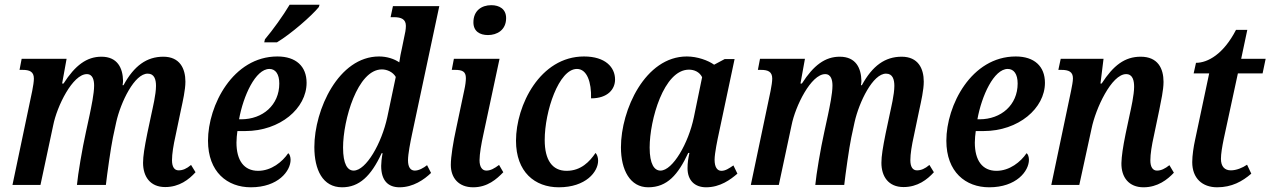

<svg xmlns="http://www.w3.org/2000/svg" viewBox="-20 -786 5399 816"><path d="M682 9C742 9 783 -23 811 -54L792 -85C773 -69 757 -62 739 -62C721 -62 711 -77 711 -105C711 -132 717 -169 726 -209L749 -319C757 -356 768 -404 768 -439C768 -495 744 -545 674 -545C604 -545 550 -507 505 -424H501C502 -430 503 -437 503 -442C502 -496 480 -545 411 -545C349 -545 300 -509 250 -431H244L263 -536H72L63 -489H76C105 -489 124 -482 124 -452C124 -440 121 -420 117 -400L33 0H152L206 -253C222 -335 289 -471 349 -471C375 -471 380 -444 380 -422C380 -388 368 -332 361 -298L345 -224C330 -157 311 -45 307 0H430C435 -45 451 -159 460 -202L474 -267C493 -352 552 -474 608 -473C636 -473 643 -448 643 -421C643 -384 629 -328 623 -299L606 -219C594 -159 588 -123 588 -94C588 -37 617 9 682 9Z M1103 -606H1157C1217 -642 1305 -719 1335 -756L1338 -766H1211C1183 -719 1139 -658 1106 -619ZM1046 10C1162 10 1215 -59 1215 -107C1215 -119 1211 -131 1205 -135C1180 -98 1133 -60 1077 -60C1017 -60 985 -104 985 -180C985 -196 987 -215 989 -229H1022C1171 -229 1283 -326 1283 -434C1283 -504 1238 -546 1159 -546C970 -546 864 -338 864 -188C864 -55 946 10 1046 10ZM1005 -279H996C1014 -379 1066 -493 1125 -493C1151 -493 1167 -471 1167 -431C1167 -340 1097 -279 1005 -279Z M1434 10C1506 10 1557 -37 1602 -135H1606C1602 -114 1600 -93 1600 -81C1600 -18 1630 10 1678 10C1736 10 1783 -23 1812 -51L1795 -84C1780 -72 1760 -61 1743 -61C1725 -61 1714 -75 1714 -105C1714 -131 1724 -182 1731 -215L1847 -760H1650L1640 -713H1654C1686 -713 1705 -704 1705 -676C1705 -662 1702 -645 1697 -624L1688 -580C1685 -568 1679 -538 1677 -521C1655 -536 1624 -546 1591 -546C1419 -546 1316 -320 1316 -161C1316 -65 1351 10 1434 10ZM1483 -61C1457 -61 1438 -88 1438 -159C1438 -275 1499 -491 1603 -491C1625 -491 1650 -480 1662 -459L1626 -288C1602 -177 1536 -61 1483 -61Z M2054 -637C2092 -637 2131 -658 2131 -709C2131 -748 2102 -764 2068 -764C2027 -764 1992 -741 1992 -691C1992 -653 2019 -637 2054 -637ZM1991 10C2052 10 2091 -25 2119 -54L2101 -85C2081 -70 2065 -61 2047 -61C2029 -61 2018 -77 2018 -105C2018 -132 2026 -177 2034 -213L2103 -536H1909L1900 -489H1914C1945 -489 1960 -482 1960 -454C1960 -442 1958 -424 1953 -402L1919 -241C1906 -182 1896 -120 1896 -85C1896 -30 1929 10 1991 10Z M2355 10C2470 10 2522 -56 2522 -103C2522 -118 2517 -130 2511 -136C2486 -99 2449 -60 2388 -60C2327 -60 2295 -106 2295 -191C2295 -313 2355 -493 2432 -493C2475 -493 2494 -436 2492 -368C2563 -368 2594 -407 2594 -448C2594 -500 2553 -546 2462 -546C2275 -546 2173 -338 2173 -188C2173 -55 2253 10 2355 10Z M2735 10C2816 10 2862 -44 2905 -136H2910C2905 -112 2902 -95 2902 -71C2902 -19 2933 10 2981 10C3041 10 3085 -23 3114 -48L3097 -83C3078 -70 3063 -60 3046 -60C3028 -60 3017 -76 3017 -107C3017 -135 3030 -196 3035 -219L3102 -535H3060L3015 -511C2990 -529 2944 -546 2899 -546C2722 -546 2619 -319 2619 -160C2619 -63 2658 10 2735 10ZM2787 -61C2761 -61 2741 -88 2741 -159C2741 -276 2801 -490 2908 -490C2931 -490 2953 -480 2964 -458L2929 -288C2906 -177 2839 -61 2787 -61Z M3820 9C3880 9 3921 -23 3949 -54L3930 -85C3911 -69 3895 -62 3877 -62C3859 -62 3849 -77 3849 -105C3849 -132 3855 -169 3864 -209L3887 -319C3895 -356 3906 -404 3906 -439C3906 -495 3882 -545 3812 -545C3742 -545 3688 -507 3643 -424H3639C3640 -430 3641 -437 3641 -442C3640 -496 3618 -545 3549 -545C3487 -545 3438 -509 3388 -431H3382L3401 -536H3210L3201 -489H3214C3243 -489 3262 -482 3262 -452C3262 -440 3259 -420 3255 -400L3171 0H3290L3344 -253C3360 -335 3427 -471 3487 -471C3513 -471 3518 -444 3518 -422C3518 -388 3506 -332 3499 -298L3483 -224C3468 -157 3449 -45 3445 0H3568C3573 -45 3589 -159 3598 -202L3612 -267C3631 -352 3690 -474 3746 -473C3774 -473 3781 -448 3781 -421C3781 -384 3767 -328 3761 -299L3744 -219C3732 -159 3726 -123 3726 -94C3726 -37 3755 9 3820 9Z M4184 10C4300 10 4353 -59 4353 -107C4353 -119 4349 -131 4343 -135C4318 -98 4271 -60 4215 -60C4155 -60 4123 -104 4123 -180C4123 -196 4125 -215 4127 -229H4160C4309 -229 4421 -326 4421 -434C4421 -504 4376 -546 4297 -546C4108 -546 4002 -338 4002 -188C4002 -55 4084 10 4184 10ZM4143 -279H4134C4152 -379 4204 -493 4263 -493C4289 -493 4305 -471 4305 -431C4305 -340 4235 -279 4143 -279Z M4840 10C4900 10 4942 -23 4969 -52L4950 -84C4931 -69 4915 -61 4897 -61C4879 -61 4869 -77 4869 -104C4869 -132 4875 -169 4884 -209L4907 -319C4914 -355 4925 -403 4925 -438C4925 -495 4901 -545 4828 -545C4760 -545 4712 -508 4662 -431H4657L4670 -536H4488L4478 -489H4491C4522 -489 4540 -481 4540 -453C4540 -440 4536 -420 4532 -400L4448 0H4567L4619 -239C4636 -324 4704 -471 4766 -471C4795 -471 4800 -442 4800 -417C4800 -383 4787 -325 4781 -298L4764 -218C4752 -159 4747 -123 4746 -93C4745 -32 4778 10 4840 10Z M5153 10C5215 10 5260 -15 5298 -48L5280 -86C5261 -73 5235 -62 5211 -62C5185 -62 5169 -78 5169 -111C5169 -132 5174 -162 5181 -196L5241 -474H5346L5359 -536H5255L5281 -659H5233C5180 -556 5113 -519 5063 -519L5053 -474H5119L5059 -191C5053 -164 5047 -125 5047 -97C5047 -28 5090 10 5153 10Z"/></svg>

Font: Noto Serif Condensed SemiBold
Style: Italic
Weight: 600
Width: 3
Italic angle: -12°
Designer: Monotype Design Team
Foundry: Monotype Imaging Inc.
Version: Version 2.014